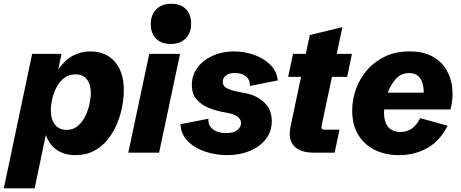

<svg xmlns="http://www.w3.org/2000/svg" viewBox="-55 -815 2462 1025"><path d="M-34.7 190.4 116.7 -527.3H273.4L255.9 -443.8Q293.5 -497.1 336.2 -518.8Q378.9 -540.5 426.8 -540.5Q510.3 -540.5 558.1 -485.6Q606 -430.7 606 -332.5Q606 -292.5 597.2 -245.8Q588.4 -199.2 569.3 -153.6Q550.3 -107.9 520 -70.1Q489.7 -32.2 447 -9.5Q404.3 13.2 347.7 13.2Q291 13.2 250.5 -13.2Q210 -39.6 189.5 -94.2L129.9 190.4ZM300.3 -121.6Q335.4 -121.6 360.1 -142.3Q384.8 -163.1 400.1 -194.3Q415.5 -225.6 422.6 -259Q429.7 -292.5 429.7 -318.4Q429.7 -365.2 408.7 -391.6Q387.7 -418 348.1 -418Q313 -418 287.8 -398.7Q262.7 -379.4 246.8 -349.1Q231 -318.8 223.6 -286.1Q216.3 -253.4 216.3 -226.6Q216.3 -175.8 239.3 -148.7Q262.2 -121.6 300.3 -121.6Z M906.2 -527.3 794.4 0H629.9L741.7 -527.3ZM856 -580.1Q806.6 -580.1 778.3 -608.4Q750 -636.7 750 -686Q750 -736.3 779.5 -765.6Q809.1 -794.9 859.4 -794.9Q909.2 -794.9 937.3 -766.6Q965.3 -738.3 965.3 -689Q965.3 -639.2 936 -609.6Q906.7 -580.1 856 -580.1Z M1157.7 13.2Q1097.2 13.2 1041 -5.4Q984.9 -23.9 948 -60.8Q911.1 -97.7 908.2 -151.9L1057.6 -181.2Q1054.7 -146 1081.1 -125.2Q1107.4 -104.5 1152.3 -104.5Q1192.9 -104.5 1212.4 -121.1Q1231.9 -137.7 1231.9 -158.2Q1231.9 -176.3 1215.3 -190.4Q1198.7 -204.6 1167.5 -210.4L1128.4 -218.3Q1095.2 -224.6 1058.1 -239.5Q1021 -254.4 995.1 -283.7Q969.2 -313 969.2 -361.8Q969.2 -413.6 999 -453.9Q1028.8 -494.1 1080.1 -517.3Q1131.3 -540.5 1194.3 -540.5Q1251.5 -540.5 1303.5 -521.5Q1355.5 -502.4 1389.6 -467.5Q1423.8 -432.6 1427.7 -385.7L1279.3 -356Q1279.8 -390.6 1257.3 -408Q1234.9 -425.3 1199.2 -425.3Q1167 -425.3 1150.6 -411.6Q1134.3 -397.9 1134.3 -378.4Q1134.3 -354.5 1157.7 -343.3Q1181.2 -332 1213.9 -325.7L1260.3 -316.4Q1315.9 -305.7 1356 -267.6Q1396 -229.5 1396 -168.5Q1396 -113.3 1364.3 -72.5Q1332.5 -31.7 1278.6 -9.3Q1224.6 13.2 1157.7 13.2Z M1621.1 0Q1546.4 0 1514.2 -36.1Q1481.9 -72.3 1496.1 -139.2L1552.2 -404.8H1483.4L1509.3 -527.3H1577.6L1599.1 -627.9L1772.9 -670.4L1742.7 -527.3H1823.7L1798.3 -404.8H1717.3L1663.1 -149.4Q1659.7 -133.3 1663.1 -127.9Q1666.5 -122.6 1680.7 -122.6H1757.3L1731.4 0Z M2075.7 13.2Q2002.4 13.2 1946 -14.6Q1889.6 -42.5 1857.4 -95.5Q1825.2 -148.4 1825.2 -224.6Q1825.2 -283.7 1845.5 -339.8Q1865.7 -396 1905 -441.4Q1944.3 -486.8 2001.2 -513.7Q2058.1 -540.5 2130.9 -540.5Q2204.1 -540.5 2252.9 -513.9Q2301.8 -487.3 2328.1 -442.6Q2354.5 -397.9 2359.6 -342.8Q2364.7 -287.6 2350.1 -230.5H1996.1Q1995.1 -220.7 1995.1 -211.9Q1995.1 -165 2017.1 -137.7Q2039.1 -110.4 2083.5 -110.4Q2115.2 -110.4 2141.1 -127Q2167 -143.6 2188.5 -184.1L2334.5 -144Q2294.9 -64 2227.3 -25.4Q2159.7 13.2 2075.7 13.2ZM2129.4 -424.8Q2085.4 -424.8 2057.6 -393.1Q2029.8 -361.3 2015.1 -320.3H2207Q2207.5 -344.2 2201.2 -368.4Q2194.8 -392.6 2177.7 -408.7Q2160.6 -424.8 2129.4 -424.8Z"/></svg>

Font: Schibsted Grotesk ExtraBold
Style: Italic
Weight: 800
Italic angle: -12°
Designer: Bakken & Baeck AS, Henrik Kongsvoll
Foundry: Schibsted ASA
Version: Version 1.100; ttfautohint (v1.8.4.7-5d5b);gftools[0.9.25]